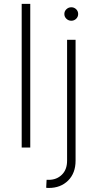

<svg xmlns="http://www.w3.org/2000/svg" viewBox="-20 -747 471 972"><path d="M133.2 -727.3V0H89.8V-727.3ZM319.6 -545.5H362.6V66.4Q362.6 129.6 324.8 167.1Q286.9 204.5 227.3 204.5Q224.4 204.5 221.2 204.4Q218 204.2 213.8 203.5L215.9 163.4H226.6Q266.7 163.4 293.1 137.6Q319.6 111.9 319.6 66.4ZM340.9 -642Q326.7 -642 316.2 -652Q305.8 -661.9 305.8 -676.1Q305.8 -690.3 316.2 -700.3Q326.7 -710.2 340.9 -710.2Q355.5 -710.2 365.6 -700.3Q375.7 -690.3 375.7 -676.1Q375.7 -661.9 365.6 -652Q355.5 -642 340.9 -642Z"/></svg>

Font: Inter Extra Light BETA
Style: Regular
Weight: 200
Designer: Rasmus Andersson
Foundry: rsms
Version: Version 3.011;git-f93a4a705